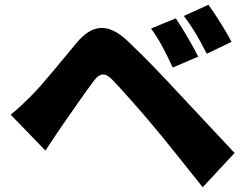

<svg xmlns="http://www.w3.org/2000/svg" viewBox="-20 -779 1040 807"><path d="M719 -702 615 -659C654 -604 674 -564 706 -495L813 -541C791 -586 749 -657 719 -702ZM856 -759 753 -712C792 -659 814 -622 849 -553L953 -603C931 -647 887 -716 856 -759ZM25 -297 171 -146C190 -175 215 -213 239 -248C277 -302 340 -394 375 -440C400 -473 422 -474 451 -445C484 -411 570 -315 629 -244C685 -177 767 -73 832 8L966 -136C889 -218 785 -329 718 -401C657 -467 586 -541 515 -608C432 -686 366 -675 303 -600C231 -514 158 -423 114 -379C81 -346 57 -323 25 -297Z"/></svg>

Font: Noto Sans HK Black
Style: Regular
Weight: 900
Designer: Ryoko NISHIZUKA 西塚涼子 (kana, bopomofo & ideographs); Paul D. Hunt (Latin, Greek & Cyrillic); Sandoll Communications 산돌커뮤니
Foundry: Adobe
Version: Version 2.004;hotconv 1.0.118;makeotfexe 2.5.65603